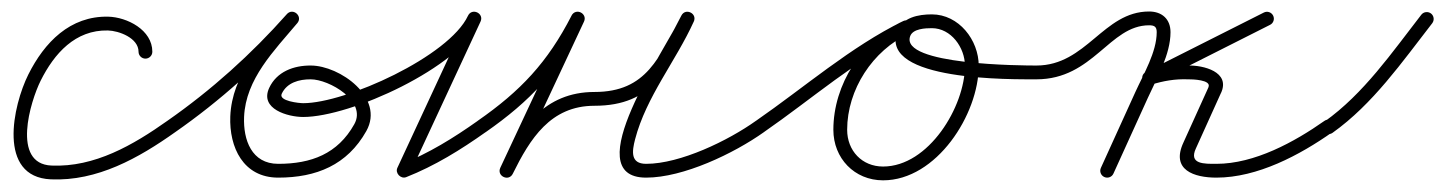

<svg xmlns="http://www.w3.org/2000/svg" viewBox="-20 -297 2514 334"><path d="M245 -207C245 -207 245 -207 245 -207C245 -245 201 -267.2 168.3 -268C101.8 -269.5 57.2 -223.2 29.3 -167.4C2.6 -114 -25.3 10.9 68.5 15C149.3 18.5 221.2 -22 284.9 -67.2C290.3 -71 291.6 -78.5 287.8 -83.9C284 -89.3 276.5 -90.6 271.1 -86.8C211.9 -44.9 144.7 -5.7 69.5 -9C-0.4 -12 32.9 -120.9 50.7 -156.6C74.3 -203.9 111 -245.3 167.7 -244C186.6 -243.6 221 -231 221 -207C221 -200.4 226.4 -195 233 -195C239.6 -195 245 -200.4 245 -207Z M284.9 -67.2C284.9 -67.2 284.9 -67.2 284.9 -67.2C362.9 -121.5 433.9 -185.4 497 -256.5C502.2 -262.4 500.2 -269.4 495.6 -273.3C491 -277.3 483.9 -278.2 478.8 -272.2C434.8 -219.8 383.6 -167.2 380.6 -94.5C380.6 -94.5 380.6 -94.5 380.6 -94.5C380.6 -94.5 380.6 -94.5 380.6 -94.5C378.5 -40.7 403.2 12 464 12C530.2 12 584.1 -9.9 617.3 -69.1C649.6 -126.9 571.3 -183.1 520.4 -183C520.4 -183 520.4 -183 520.4 -183C520.4 -183 520.5 -183 520.5 -183C490.9 -183.2 461.5 -172.4 448.3 -144.1C431.2 -107.3 481 -93.5 507.4 -93.5C590.5 -93.5 778.6 -179.5 815.9 -259.4C819.3 -266.7 815.5 -272.8 810.1 -275.3C804.6 -277.9 797.5 -276.8 794.1 -269.5C753.2 -181.4 712.2 -93.2 671.3 -5.1C669.1 -0.5 670.6 4.5 673.8 7.9C677 11.2 681.8 13 686.5 11.2C736.1 -8.3 781.6 -36.5 824.9 -67.2C830.3 -71 831.6 -78.5 827.8 -83.9C824 -89.3 816.5 -90.6 811.1 -86.8C811.1 -86.8 811.1 -86.8 811.1 -86.8C769.3 -57.2 725.5 -30 677.7 -11.2C673.1 -9.3 675.8 -3 680.3 1.7C684.7 6.5 690.9 9.6 693 5.1C734 -83.1 774.9 -171.3 815.9 -259.4C819.3 -266.7 815.5 -272.8 810.1 -275.4C804.6 -277.9 797.5 -276.8 794.1 -269.6C761.2 -198.9 581.4 -117.5 507.4 -117.5C500.8 -117.5 464.1 -121.1 470.1 -133.9C479.2 -153.4 500.4 -159.1 520.3 -159C520.3 -159 520.4 -159 520.4 -159C520.4 -159 520.4 -159 520.4 -159C552.5 -159.1 618.8 -121 596.3 -80.9C567.5 -29.3 521.4 -12 464 -12C417.6 -12 403 -53.7 404.6 -93.5C404.6 -93.5 404.6 -93.5 404.6 -93.5C404.6 -93.5 404.6 -93.5 404.6 -93.5C407.3 -159.7 457.1 -209 497.2 -256.8C502.3 -262.8 500.3 -269.7 495.8 -273.6C491.3 -277.4 484.3 -278.3 479 -272.4C417.2 -202.7 347.6 -140.1 271.1 -86.8C265.7 -83.1 264.4 -75.6 268.2 -70.1C271.9 -64.7 279.4 -63.4 284.9 -67.2Z M824.9 -67.1C824.9 -67.1 824.9 -67.1 824.9 -67.1C902.3 -121 952.3 -174.2 995.7 -259C999.3 -266 995.5 -272.2 990.1 -274.9C984.6 -277.5 977.5 -276.7 974.1 -269.6C932.9 -181.4 891.6 -93.2 850.3 -5.1C847 2.1 850.6 8.2 856 10.8C861.4 13.4 868.4 12.4 872 5.3C902 -55.4 937.6 -113 1014 -113C1116.4 -113 1143.3 -177.7 1186.6 -258.8C1190.2 -265.7 1186.5 -271.8 1181 -274.5C1175.5 -277.3 1168.3 -276.5 1165.1 -269.4C1139.6 -213.3 981.3 12 1104 12C1168.7 12 1256.5 -29.9 1309 -67.2C1314.4 -71.1 1315.6 -78.6 1311.8 -84C1307.9 -89.4 1300.4 -90.6 1295 -86.8C1246.8 -52.4 1163.5 -12 1104 -12C1076.3 -12 1079.4 -33.8 1084.8 -54.7C1104.1 -128.7 1155.6 -190.5 1186.9 -259.5C1190.1 -266.6 1186.6 -272.6 1181.3 -275.2C1176 -277.8 1169.1 -277 1165.4 -270.1C1126.7 -197.6 1105.4 -137 1014 -137C927.4 -137 884.8 -74.8 850.5 -5.3C846.9 1.8 850.7 8 856.1 10.6C861.6 13.2 868.7 12.3 872.1 5.1C913.3 -83.1 954.6 -171.2 995.9 -259.4C999.2 -266.5 995.6 -272.6 990.3 -275.3C985 -277.9 977.9 -276.9 974.3 -269.9C932.7 -188.6 885.4 -138.5 811.1 -86.9C805.7 -83.1 804.4 -75.6 808.1 -70.1C811.9 -64.7 819.4 -63.4 824.9 -67.1Z M1292.1 -70.2C1295.9 -64.7 1303.4 -63.4 1308.8 -67.1C1391.5 -124.3 1471.5 -194.6 1561.6 -238.7C1568.8 -242.2 1569.8 -249.2 1567.2 -254.6C1564.6 -260 1558.5 -263.7 1551.3 -260.4C1479.5 -227.1 1429.7 -150.4 1429.7 -71.2C1429.7 -21.8 1466.3 16.7 1516.2 16.7C1609.2 16.7 1682.6 -98.2 1682.6 -182.5C1682.6 -227.5 1647.9 -272 1601 -272C1577.8 -272 1549.4 -266.9 1540.7 -242C1540.7 -242 1540.7 -242 1540.7 -242C1540.7 -242 1540.7 -242 1540.7 -242C1509.8 -155.4 1742.3 -159.1 1783 -159C1789.6 -159 1795 -164.4 1795 -171C1795 -177.6 1789.6 -183 1783 -183C1783 -183 1783 -183 1783 -183C1759.6 -183 1545.4 -183.7 1563.3 -234C1563.3 -234 1563.3 -234 1563.3 -234C1563.3 -234 1563.3 -234 1563.3 -234C1567.9 -247.1 1589.6 -248 1601 -248C1634.5 -248 1658.6 -214.2 1658.6 -182.5C1658.6 -111.7 1595.5 -7.3 1516.2 -7.3C1479.5 -7.3 1453.7 -34.9 1453.7 -71.2C1453.7 -141.1 1498 -209.2 1561.4 -238.6C1568.6 -241.9 1569.6 -249.1 1567 -254.5C1564.4 -260 1558.2 -263.7 1551.1 -260.3C1459.8 -215.6 1378.9 -144.8 1295.2 -86.9C1289.7 -83.1 1288.4 -75.6 1292.1 -70.2Z M1771 -171C1771 -164.4 1776.4 -159 1783 -159C1882.1 -159.1 1909.7 -253 1979 -253C1988.3 -253 1992.2 -250.4 1992.2 -241C1992.2 -206.5 1969.3 -168.2 1955.1 -137C1935.1 -93 1915.1 -49 1895.1 -5C1892.3 1.1 1895 8.2 1901 10.9C1907.1 13.7 1914.2 11 1916.9 5C1916.9 5 1916.9 5 1916.9 5C1936.9 -39 1956.9 -83 1976.9 -127C1992.7 -161.8 2016.2 -202.3 2016.2 -241C2016.2 -263.7 2001.4 -277 1979 -277C1899.2 -277 1870.2 -183.1 1783 -183C1776.4 -183 1771 -177.6 1771 -171ZM2178.6 -275.2C2178.6 -275.2 2178.6 -275.2 2178.6 -275.2C2110.3 -240.8 2041.9 -206.3 1973.6 -171.9C1967 -168.6 1965.8 -161.9 1967.9 -156.7C1970 -151.4 1975.6 -147.5 1982.6 -149.7C2003.7 -156.3 2024.4 -159.9 2046.5 -159C2046.5 -159 2046.7 -159 2046.9 -159C2047.1 -159 2047.3 -159 2047.3 -159C2052.8 -159.1 2088.4 -158.5 2082.1 -145.1C2082.1 -145.1 2082.1 -145 2082.1 -145C2082.1 -145 2082.1 -144.9 2082.1 -144.9C2067.6 -112.9 2053.1 -80.9 2038.6 -48.9C2038.6 -48.9 2038.7 -49 2038.7 -49C2038.7 -49 2038.7 -49.1 2038.7 -49.1C2016.3 -1 2057.7 12 2096 12C2167.5 12 2241 -27.1 2297.9 -67.2C2303.3 -71 2304.6 -78.5 2300.8 -83.9C2297 -89.3 2289.5 -90.6 2284.1 -86.8C2231.5 -49.8 2162.3 -12 2096 -12C2075.6 -12 2047.3 -10.8 2060.4 -38.9C2060.4 -38.9 2060.5 -39 2060.5 -39C2060.5 -39 2060.5 -39.1 2060.5 -39.1C2075 -71.1 2089.5 -103.1 2103.9 -135.1C2103.9 -135.1 2103.9 -135 2103.9 -135C2103.9 -135 2103.9 -134.9 2103.9 -134.9C2121.3 -172.2 2072.9 -183.7 2046.7 -183C2046.7 -183 2046.9 -183 2047.1 -183C2047.3 -183 2047.5 -183 2047.5 -183C2022.6 -183.9 1999.1 -180 1975.4 -172.6C1968.4 -170.4 1967.4 -163.2 1969.7 -157.4C1972.1 -151.6 1977.8 -147.1 1984.4 -150.4C2052.7 -184.9 2121.1 -219.3 2189.4 -253.8C2195.3 -256.7 2197.7 -264 2194.7 -269.9C2191.7 -275.8 2184.5 -278.2 2178.6 -275.2Z M2298 -65.9C2298 -65.9 2298 -65.9 2298 -65.9C2368.4 -116 2419 -189.1 2471.5 -256.6C2475.5 -261.9 2474.6 -269.4 2469.4 -273.5C2464.1 -277.5 2456.6 -276.6 2452.5 -271.4C2452.5 -271.4 2452.5 -271.4 2452.5 -271.4C2401.5 -205.8 2352.5 -134.1 2284 -85.4C2278.6 -81.6 2277.4 -74.1 2281.2 -68.7C2285.1 -63.3 2292.5 -62 2298 -65.9Z"/></svg>

Font: FRB American Cursive Guidelines Arrows Light
Style: Italic
Weight: 300
Italic angle: -25°
Version: Version 2.0;Modular Font Editor K font №1